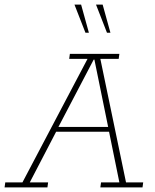

<svg xmlns="http://www.w3.org/2000/svg" viewBox="-49 -818 675 838"><path d="M-29 0 -26 -22H49L333 -561H253L256 -583H472L469 -561H389L501 -22H576L573 0H389L392 -22H472L427 -243H196L81 -22H161L158 0ZM206 -264H423L363 -558H360ZM418 -675 370 -798H399L433 -675ZM324 -675 276 -798H305L339 -675Z"/></svg>

Font: Rokkitt SemiBold Thin
Style: Italic
Weight: 250
Italic angle: -9°
Version: Version 3.103